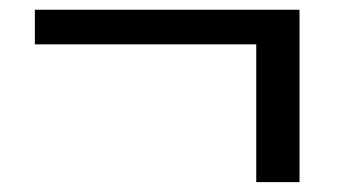

<svg xmlns="http://www.w3.org/2000/svg" viewBox="-20 -428 717 390"><path d="M500.5 -58.1V-337.9H50.8V-408.2H588.4V-58.1Z"/></svg>

Font: Mako
Style: Regular
Weight: 400
Designer: vernon adams
Foundry: vernon adams
Version: Version 1.000